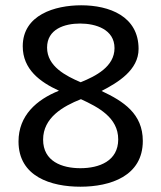

<svg xmlns="http://www.w3.org/2000/svg" viewBox="-20 -692 610 726"><path d="M284 14C397 14 520 -26 520 -159C520 -262 447 -309 364 -348C426 -380 504 -427 504 -507C504 -631 393 -672 287 -672C188 -672 66 -636 66 -517C66 -430 131 -382 203 -349C118 -315 50 -255 50 -157C50 -24 173 14 284 14ZM143 -164C143 -247 218 -290 286 -317C351 -287 427 -248 427 -165C427 -83 355 -56 284 -56C214 -56 143 -82 143 -164ZM283 -603C342 -603 413 -581 413 -510C413 -440 342 -404 285 -381C229 -405 158 -441 158 -512C158 -582 224 -603 283 -603Z"/></svg>

Font: Logix
Style: Regular
Weight: 400
Designer: Michael Lee Finney
Version: Version 1.06